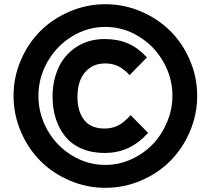

<svg xmlns="http://www.w3.org/2000/svg" viewBox="-20 -860 1010 920"><path d="M606 -308.1 689.9 -223.1Q642.1 -171.9 591.6 -149.4Q541 -127 481 -127Q419.4 -127 371.1 -147.9Q322.8 -168.9 292.7 -206.1Q262.7 -243.2 247.3 -291.5Q231.9 -339.8 231.9 -397Q231.9 -474.1 260.5 -535.9Q289.1 -597.7 346.7 -635.3Q404.3 -672.9 481.9 -672.9Q544.4 -672.9 592.8 -652.1Q641.1 -631.3 684.1 -585L601.1 -500Q573.2 -530.3 545.2 -543.2Q517.1 -556.2 482.9 -556.2Q440.4 -555.7 410.4 -534.7Q380.4 -513.7 365.7 -478.3Q351.1 -442.9 351.1 -397Q351.1 -326.7 383.1 -285.4Q415 -244.1 481 -244.1Q516.6 -244.1 544.9 -258.1Q573.2 -272 606 -308.1ZM806.2 -400.9Q806.2 -487.3 762.9 -563.5Q719.7 -639.6 645.3 -685.3Q570.8 -731 484.9 -731Q398.9 -731 324.7 -685.3Q250.5 -639.6 207.3 -563.5Q164.1 -487.3 164.1 -400.9Q164.1 -313.5 207 -237.3Q250 -161.1 324.2 -115.5Q398.4 -69.8 484.9 -69.8Q549.8 -69.8 609.4 -96.9Q668.9 -124 711.9 -168.9Q754.9 -213.9 780.5 -274.7Q806.2 -335.4 806.2 -400.9ZM889.9 -571.5Q924.8 -490.2 924.8 -400.9Q924.8 -311.5 889.9 -229.7Q855 -147.9 796.1 -88.9Q737.3 -29.8 655.8 5.1Q574.2 40 484.9 40Q395.5 40 314 5.1Q232.4 -29.8 173.6 -88.9Q114.7 -147.9 79.8 -229.7Q44.9 -311.5 44.9 -400.9Q44.9 -490.2 79.8 -571.5Q114.7 -652.8 173.6 -711.4Q232.4 -770 314 -804.9Q395.5 -839.8 484.9 -839.8Q574.2 -839.8 655.8 -804.9Q737.3 -770 796.1 -711.4Q855 -652.8 889.9 -571.5Z"/></svg>

Font: Sinkin Sans 800 Black
Style: Regular
Weight: 900
Designer: Keith Bates
Foundry: K-Type
Version: Sinkin Sans (version 1.0)  by Keith Bates   •   © 2014   www